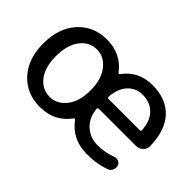

<svg xmlns="http://www.w3.org/2000/svg" viewBox="-85 -804 1088 1088"><g transform="rotate(45 459.5 -260.0)"><path d="M277.3 -450.2Q216.8 -450.2 177.7 -399.4Q138.7 -348.6 138.7 -259.8Q138.7 -170.9 177.2 -120.6Q215.8 -70.3 277.3 -70.3Q335 -70.3 375 -121.1Q415 -171.9 415 -259.8Q415 -347.7 375 -398.9Q335 -450.2 277.3 -450.2ZM641.6 -452.1Q587.9 -452.1 552.2 -413.6Q516.6 -375 512.7 -306.6Q512.7 -297.9 521.5 -297.9H772.5Q780.3 -297.9 780.3 -306.6Q776.4 -376 739.3 -414.1Q702.1 -452.1 641.6 -452.1ZM277.3 9.8Q170.9 9.8 104 -63.5Q37.1 -136.7 37.1 -259.8Q37.1 -382.8 104 -456.5Q170.9 -530.3 277.3 -530.3Q391.6 -530.3 457 -442.4Q462.9 -436.5 466.8 -442.4Q530.3 -530.3 641.6 -530.3Q751 -530.3 812.5 -465.8Q874 -401.4 877 -277.3Q877.9 -252.9 860.4 -236.3Q842.8 -219.7 819.3 -219.7H521.5Q513.7 -219.7 512.7 -210.9Q518.6 -145.5 560.5 -106.9Q602.5 -68.4 662.1 -68.4Q721.7 -68.4 775.4 -88.9Q790 -94.7 805.2 -88.9Q820.3 -83 825.2 -68.4Q830.1 -51.8 823.2 -35.6Q816.4 -19.5 799.8 -13.7Q736.3 10.7 652.3 9.8Q537.1 9.8 469.7 -81.1Q464.8 -85.9 460 -81.1Q394.5 9.8 277.3 9.8Z"/></g></svg>

Font: Rounded Mgen+ 2p medium
Style: Regular
Weight: 500
Designer: [Source Han Sans]
Ryoko NISHIZUKA  (kana & ideographs); Paul D. Hunt (Latin, Greek & Cyrillic); Wenlong ZHANG  (bopomofo
Version: Version 1.059.20150602